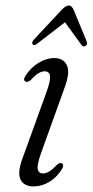

<svg xmlns="http://www.w3.org/2000/svg" viewBox="-20 -660 332 688"><path d="M134.5 -38.5Q144 -38.5 155.5 -45Q167 -51.5 183 -68.5Q194.5 -78.5 201 -75Q211.5 -69.5 201 -52.5Q184 -25 157 -8.5Q130 8 100 8Q66 8 53.8 -16.5Q41.5 -41 61 -93.5L145.5 -327Q161.5 -370.5 159.2 -387.5Q157 -404.5 140 -404.5Q130 -404.5 118.2 -397.8Q106.5 -391 90.5 -373.5Q78.5 -364 72 -367.5Q61 -373 72 -389.5Q90.5 -418 118.5 -435Q146.5 -452 174.5 -452Q207 -452 219.5 -426.5Q232 -401 211.5 -346L127 -111Q112.5 -70.5 115.2 -54.5Q118 -38.5 134.5 -38.5ZM113.7 -503.8Q101.6 -494.6 96.9 -501.3Q92.2 -508.4 101.9 -518.6L201.3 -625Q216.1 -640.6 226.8 -640.3Q237.8 -639.9 244.3 -623.7L290.2 -512.9Q294.8 -501.7 286.8 -495.5Q279.2 -490.2 272.1 -498.9L212.9 -580.2Z"/></svg>

Font: Fraunces 72pt Soft Light
Style: Italic
Weight: 300
Italic angle: -16°
Version: Version 1.000;[b76b70a41]